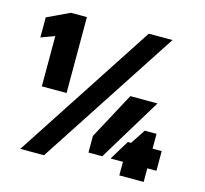

<svg xmlns="http://www.w3.org/2000/svg" viewBox="-100 -801 974 914"><g transform="rotate(15 386.5 -344.0)"><path d="M97 -562 30 -537V-636L140 -688H219V-314H97ZM524 -688H641L192 0H75ZM393 -149 516 -378H650L461 -67H393ZM563 -67H502L561 -164H577L625 -237H683V-164H728V-67H683V0H563Z"/></g></svg>

Font: Saira Stencil One
Style: Regular
Weight: 400
Designer: Hector Gatti with collaboration of the Omnibus-Type team
Foundry: Omnibus-Type
Version: Version 1.004